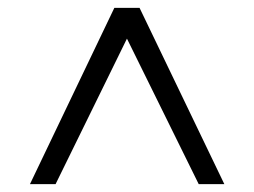

<svg xmlns="http://www.w3.org/2000/svg" viewBox="-20 -728 644 487"><path d="M56 -261 270 -708H334L549 -261H484L302 -630L121 -261Z"/></svg>

Font: Georama ExtraExtended Light
Style: Regular
Weight: 300
Width: 8
Designer: Jean-Baptiste Levee
Foundry: Production Type
Version: Version 1.000